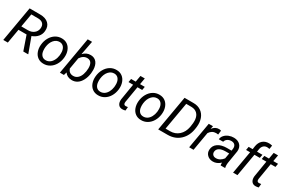

<svg xmlns="http://www.w3.org/2000/svg" viewBox="134 -2059 5021 3368"><g transform="rotate(30 2644.5 -375.0)"><path d="M334.5 -287.6H170.4L120.6 0H28.3L151.9 -710.9L365.7 -710.4Q477.5 -710 536.1 -653.8Q594.7 -597.7 585.4 -501Q580.1 -434.1 536.9 -383.3Q493.7 -332.5 421.9 -306.6L532.2 -6.3L531.7 0H434.1ZM183.6 -364.3 318.4 -363.8Q388.7 -363.8 437 -401.1Q485.4 -438.5 493.7 -501Q501 -562 469.2 -596.7Q437.5 -631.3 372.6 -633.3L230.5 -633.8Z M910.6 -538.1Q977.1 -537.1 1024.4 -502Q1071.8 -466.8 1094.5 -405Q1117.2 -343.3 1109.9 -270L1108.9 -259.3Q1099.6 -182.1 1063 -119.9Q1026.4 -57.6 968.3 -22.9Q910.2 11.7 840.8 9.8Q774.9 8.8 727.3 -26.4Q679.7 -61.5 657.7 -122.1Q635.7 -182.6 642.1 -255.4Q649.4 -337.4 686.5 -402.8Q723.6 -468.3 782 -504.2Q840.3 -540 910.6 -538.1ZM731 -254.9Q727.5 -224.1 731 -190.9Q735.8 -133.3 765.4 -99.1Q794.9 -64.9 844.2 -63.5Q888.2 -62 925.3 -85.2Q962.4 -108.4 987.8 -155.3Q1013.2 -202.1 1020.5 -259.3Q1024.4 -304.2 1022 -335Q1016.1 -394 986.3 -428.2Q956.5 -462.4 907.2 -464.4Q838.9 -465.8 791 -410.6Q743.2 -355.5 731.9 -266.1Z M1654.8 -261.7Q1645 -180.7 1610.4 -115.7Q1575.7 -50.8 1526.4 -19.5Q1477.1 11.7 1417 10.3Q1321.3 8.3 1274.9 -61.5L1256.8 0H1175.3L1305.7 -750H1394L1340.8 -469.7Q1404.3 -540 1495.1 -538.1Q1571.3 -536.1 1613.8 -481.9Q1656.2 -427.7 1658.7 -332.5Q1659.2 -301.3 1655.8 -272ZM1570.8 -313Q1572.3 -384.3 1546.9 -422.1Q1521.5 -460 1469.2 -461.9Q1386.7 -463.9 1329.6 -378.9L1290 -148.9Q1319.3 -68.4 1399.9 -66.4Q1451.7 -64.5 1490.5 -97.2Q1529.3 -129.9 1549.3 -188.7Q1569.3 -247.6 1570.8 -313Z M2018.1 -538.1Q2084.5 -537.1 2131.8 -502Q2179.2 -466.8 2201.9 -405Q2224.6 -343.3 2217.3 -270L2216.3 -259.3Q2207 -182.1 2170.4 -119.9Q2133.8 -57.6 2075.7 -22.9Q2017.6 11.7 1948.2 9.8Q1882.3 8.8 1834.7 -26.4Q1787.1 -61.5 1765.1 -122.1Q1743.2 -182.6 1749.5 -255.4Q1756.8 -337.4 1793.9 -402.8Q1831.1 -468.3 1889.4 -504.2Q1947.8 -540 2018.1 -538.1ZM1838.4 -254.9Q1835 -224.1 1838.4 -190.9Q1843.3 -133.3 1872.8 -99.1Q1902.3 -64.9 1951.7 -63.5Q1995.6 -62 2032.7 -85.2Q2069.8 -108.4 2095.2 -155.3Q2120.6 -202.1 2127.9 -259.3Q2131.8 -304.2 2129.4 -335Q2123.5 -394 2093.8 -428.2Q2064 -462.4 2014.6 -464.4Q1946.3 -465.8 1898.4 -410.6Q1850.6 -355.5 1839.4 -266.1Z M2516.1 -656.2 2493.7 -528.3H2589.8L2577.6 -458.5H2481.9L2426.8 -129.9Q2425.3 -117.2 2426.3 -106.4Q2429.7 -68.4 2467.8 -68.4Q2483.9 -68.4 2510.7 -73.2L2503.9 0.5Q2472.2 9.3 2439.5 9.3Q2386.7 8.3 2360.4 -29.5Q2334 -67.4 2339.8 -131.3L2393.6 -458.5H2300.3L2312.5 -528.3H2405.8L2428.2 -656.2Z M2888.2 -538.1Q2954.6 -537.1 3002 -502Q3049.3 -466.8 3072 -405Q3094.7 -343.3 3087.4 -270L3086.4 -259.3Q3077.1 -182.1 3040.5 -119.9Q3003.9 -57.6 2945.8 -22.9Q2887.7 11.7 2818.4 9.8Q2752.4 8.8 2704.8 -26.4Q2657.2 -61.5 2635.3 -122.1Q2613.3 -182.6 2619.6 -255.4Q2627 -337.4 2664.1 -402.8Q2701.2 -468.3 2759.5 -504.2Q2817.9 -540 2888.2 -538.1ZM2708.5 -254.9Q2705.1 -224.1 2708.5 -190.9Q2713.4 -133.3 2742.9 -99.1Q2772.5 -64.9 2821.8 -63.5Q2865.7 -62 2902.8 -85.2Q2939.9 -108.4 2965.3 -155.3Q2990.7 -202.1 2998 -259.3Q3002 -304.2 2999.5 -335Q2993.7 -394 2963.9 -428.2Q2934.1 -462.4 2884.8 -464.4Q2816.4 -465.8 2768.6 -410.6Q2720.7 -355.5 2709.5 -266.1Z M3166.5 0 3290 -710.9 3474.6 -710.4Q3561.5 -710.4 3624.3 -667Q3687 -623.5 3714.4 -547.1Q3741.7 -470.7 3730.5 -376L3725.6 -340.3Q3704.1 -185.1 3605 -92.5Q3505.9 0 3356 0ZM3368.2 -633.8 3271.5 -76.7 3361.8 -76.2Q3465.3 -76.2 3537.4 -140.6Q3609.4 -205.1 3630.9 -317.4Q3647.9 -407.2 3642.6 -470.2Q3635.3 -545.9 3592.3 -588.6Q3549.3 -631.3 3477.1 -633.3Z M4122.6 -447.8 4081.1 -452.1Q3996.1 -452.1 3947.3 -375.5L3882.3 0H3793.9L3885.7 -528.3L3971.2 -528.8L3958 -467.3Q4014.2 -541 4090.3 -539.1Q4106.4 -539.1 4132.3 -531.7Z M4430.7 0Q4427.2 -14.2 4427.2 -27.8L4428.7 -55.7Q4356 11.7 4274.4 9.8Q4204.6 8.8 4160.9 -34.4Q4117.2 -77.6 4121.1 -142.6Q4126 -226.6 4194.6 -273.7Q4263.2 -320.8 4375 -320.8L4467.3 -320.3L4473.1 -362.3Q4478 -409.7 4454.8 -437.3Q4431.6 -464.8 4385.3 -465.8Q4339.8 -466.8 4304.9 -443.6Q4270 -420.4 4262.2 -382.3L4173.3 -381.8Q4177.7 -428.2 4209.5 -464.1Q4241.2 -500 4291 -519.8Q4340.8 -539.6 4394 -538.6Q4476.6 -536.6 4522.5 -488.5Q4568.4 -440.4 4561 -360.8L4518.1 -99.1L4515.6 -61.5Q4514.6 -34.7 4521.5 -8.3L4520.5 0ZM4292 -68.4Q4334.5 -67.4 4372.3 -88.6Q4410.2 -109.9 4437.5 -147.5L4456.5 -256.3L4389.6 -256.8Q4306.2 -256.8 4261.7 -230.5Q4217.3 -204.1 4211.4 -155.8Q4207 -118.7 4228.8 -94Q4250.5 -69.3 4292 -68.4Z M4683.1 0 4763.2 -458.5H4681.6L4693.8 -528.3H4774.9L4783.7 -590.8Q4796.4 -670.4 4845.2 -715.3Q4896.5 -762.2 4976.1 -761.2Q5001 -761.2 5039.1 -752.9L5028.3 -679.2Q5004.9 -684.1 4981 -685.1Q4935.1 -685.1 4906.5 -656.5Q4877.9 -627.9 4871.1 -580.6L4863.3 -528.3H4972.7L4960.4 -458.5H4851.1L4771.5 0Z M5215.3 -656.2 5192.9 -528.3H5289.1L5276.9 -458.5H5181.2L5126 -129.9Q5124.5 -117.2 5125.5 -106.4Q5128.9 -68.4 5167 -68.4Q5183.1 -68.4 5210 -73.2L5203.1 0.5Q5171.4 9.3 5138.7 9.3Q5085.9 8.3 5059.6 -29.5Q5033.2 -67.4 5039.1 -131.3L5092.8 -458.5H4999.5L5011.7 -528.3H5105L5127.4 -656.2Z"/></g></svg>

Font: RobotoDraft
Style: Italic
Weight: 400
Italic angle: -12°
Version: Version 2.001101; 2014